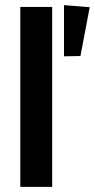

<svg xmlns="http://www.w3.org/2000/svg" viewBox="-20 -727 369 747"><path d="M59 -700H183V0H59ZM229 -707 329 -699 293 -509 229 -508Z"/></svg>

Font: Tilda Sans Bold
Style: Regular
Weight: 700
Designer: ParaType Ltd
Foundry: ParaType Ltd
Version: Version 1.009